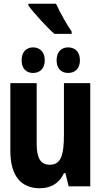

<svg xmlns="http://www.w3.org/2000/svg" viewBox="-20 -991 540 1021"><path d="M269 -811H361V-823C338 -855 297 -929 278 -971H131V-962C157 -924 233 -842 269 -811ZM342 -603C381 -603 405 -628 405 -670C405 -714 381 -739 342 -739C306 -739 281 -715 281 -670C281 -627 306 -603 342 -603ZM156 -603C193 -603 218 -628 218 -670C218 -714 193 -739 156 -739C120 -739 95 -715 95 -670C95 -626 120 -603 156 -603ZM191 10C252 10 295 -17 320 -70H328L345 0H460V-549H320V-275C320 -161 302 -115 245 -115C194 -115 175 -152 175 -230V-549H35V-189C35 -53 94 10 191 10Z"/></svg>

Font: Noto Sans Mono ExtraCondensed ExtraBold
Style: Regular
Weight: 800
Width: 2
Designer: Monotype Design Team
Foundry: Monotype Imaging Inc.
Version: Version 2.014